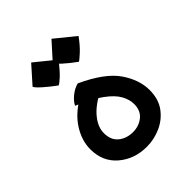

<svg xmlns="http://www.w3.org/2000/svg" viewBox="-151 -560 660 660"><g transform="rotate(-45 179.0 -230.5)"><path d="M179.2 17.1Q119.1 17.1 77.1 -18.6Q35.2 -54.2 35.2 -114.3Q35.2 -156.7 61 -197.3Q86.9 -237.8 136.2 -265.6L194.3 -228Q152.3 -206.1 129.9 -177.7Q107.4 -149.4 107.4 -120.6Q107.4 -86.9 128.7 -69.6Q149.9 -52.2 181.2 -52.2Q209.5 -52.2 230.7 -68.8Q252 -85.4 252 -118.2Q252 -139.6 239.5 -162.4Q227.1 -185.1 195.1 -208.7Q163.1 -232.4 104 -257.3Q111.3 -272.5 128.9 -286.6Q146.5 -300.8 165 -305.2Q255.9 -263.2 289.8 -213.6Q323.7 -164.1 323.7 -114.3Q323.7 -70.8 302.5 -41.7Q281.2 -12.7 248 2.2Q214.8 17.1 179.2 17.1ZM220.2 -355Q193.8 -374 175 -391.1Q156.2 -408.2 153.3 -415L209.5 -477.5L282.2 -418.5Q262.2 -391.1 243.7 -374Q225.1 -356.9 220.2 -355ZM113.3 -346.7Q87.4 -365.7 68.6 -382.6Q49.8 -399.4 46.9 -406.7L102.5 -469.2L175.8 -409.7Q153.3 -379.9 136.2 -364Q119.1 -348.1 113.3 -346.7Z"/></g></svg>

Font: Harmattan Medium
Style: Regular
Weight: 500
Designer: George W. Nuss III and SIL International
Foundry: SIL International
Version: Version 4.000